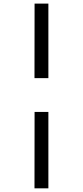

<svg xmlns="http://www.w3.org/2000/svg" viewBox="-20 -867 457 1060"><path d="M170.4 -435.5H247.1V-847.2H170.9C170.9 -707.5 170.4 -575.2 170.4 -435.5ZM170.4 172.9H247.1V-249H170.9C170.9 -106.9 170.4 30.8 170.4 172.9Z"/></svg>

Font: Atomic Age
Style: Regular
Weight: 400
Designer: James Grieshaber
Foundry: James Grieshaber
Version: Version 1.002